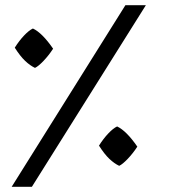

<svg xmlns="http://www.w3.org/2000/svg" viewBox="-20 -703 680 741"><path d="M543 -683 103 18H25L464 -683ZM115 -441Q96 -450 77 -468Q58 -486 37 -519Q54 -546 73 -566Q92 -586 107 -593Q143 -576 185 -515Q168 -489 148 -468Q128 -447 115 -441ZM440 -63Q421 -72 402 -90Q383 -108 362 -141Q379 -168 398 -188Q417 -208 432 -215Q468 -198 510 -137Q493 -111 473 -90Q453 -69 440 -63Z"/></svg>

Font: Ruwudu Medium
Style: Regular
Weight: 500
Designer: Becca Hirsbrunner Spalinger
Foundry: SIL International
Version: Version 3.000